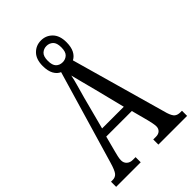

<svg xmlns="http://www.w3.org/2000/svg" viewBox="-258 -984 1083 1083"><g transform="rotate(-45 284.0 -442.0)"><path d="M2 0V-41H15Q37 -41 49.5 -56Q62 -71 76 -119L240 -677Q218 -686 204.5 -710.5Q191 -735 191 -775Q191 -828 218.5 -856Q246 -884 286 -884Q326 -884 353.5 -856Q381 -828 381 -775Q381 -737 368.5 -712.5Q356 -688 334 -677L499 -92Q509 -61 521.5 -51Q534 -41 556 -41H568V0H339V-41H361Q381 -41 392.5 -52Q404 -63 404 -81Q404 -90 401 -106.5Q398 -123 394 -138L367 -240H163L138 -145Q135 -133 131 -116.5Q127 -100 127 -86Q127 -66 140.5 -53.5Q154 -41 176 -41H198V0ZM286 -710Q308 -710 324 -724.5Q340 -739 340 -775Q340 -811 324 -825.5Q308 -840 286 -840Q264 -840 248 -825.5Q232 -811 232 -775Q232 -740 247 -725Q262 -710 286 -710ZM179 -289H352L306 -472Q294 -518 284 -556.5Q274 -595 267 -623Q262 -596 251 -558Q240 -520 230 -483Z"/></g></svg>

Font: Noto Serif Ethiopic ExtraCondensed
Style: Regular
Weight: 400
Width: 2
Designer: Monotype Design Team
Foundry: Monotype Imaging Inc.
Version: Version 2.102; ttfautohint (v1.8.4.7-5d5b)